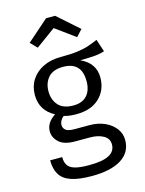

<svg xmlns="http://www.w3.org/2000/svg" viewBox="-147 -897 909 1200"><g transform="rotate(-15 307.5 -296.5)"><path d="M542.1 -597.4 568.7 -516.4Q533.8 -505.6 495.1 -503.1Q456.4 -500.5 410.8 -500.5Q504.6 -457.4 504.6 -364.6Q504.6 -284.6 451 -232.8Q397.4 -181 301.5 -181Q274.4 -181 256.2 -183.6Q237.9 -186.2 221 -191.3Q208.7 -182.6 200.8 -168.5Q192.8 -154.4 192.8 -139Q192.8 -119.5 208.2 -106.7Q223.6 -93.8 265.1 -93.8H362.6Q416.9 -93.8 460 -74.4Q503.1 -54.9 528.2 -21.8Q553.3 11.3 553.3 52.8Q553.3 132.3 485.9 174.9Q418.5 217.4 295.4 217.4Q209.2 217.4 159.5 199.7Q109.7 182.1 88.5 145.9Q67.2 109.7 67.2 54.9H145.1Q145.1 86.2 157.4 106.7Q169.7 127.2 202.1 137.2Q234.4 147.2 294.9 147.2Q384.1 147.2 425.1 124.9Q466.2 102.6 466.2 58.5Q466.2 20 431.3 0.5Q396.4 -19 344.1 -19H247.7Q177.4 -19 144.6 -49.7Q111.8 -80.5 111.8 -120.5Q111.8 -175.9 171.3 -214.9Q80.5 -263.1 80.5 -364.1Q80.5 -419 107.7 -461.3Q134.9 -503.6 183.6 -527.7Q232.3 -551.8 295.9 -551.8Q364.1 -551.8 406.7 -557.4Q449.2 -563.1 479.7 -573.3Q510.3 -583.6 542.1 -597.4ZM295.9 -488.7Q230.8 -488.7 199.7 -453.3Q168.7 -417.9 168.7 -364.1Q168.7 -309.2 200.3 -273.8Q231.8 -238.5 297.9 -238.5Q354.9 -238.5 385.1 -271.8Q415.4 -305.1 415.4 -364.6Q415.4 -488.7 295.9 -488.7ZM174.9 -645.1 133.8 -687.7 272.8 -809.7H330.8L468.7 -687.7L429.7 -645.1L302.1 -737.9Z"/></g></svg>

Font: FiraCode Nerd Font
Style: Regular
Weight: 400
Designer: Carrois Corporate, Edenspiekermann AG, Nikita Prokopov
Foundry: Carrois Corporate, Edenspiekermann AG, Nikita Prokopov
Version: Version 6.002;Nerd Fonts 2.1.0